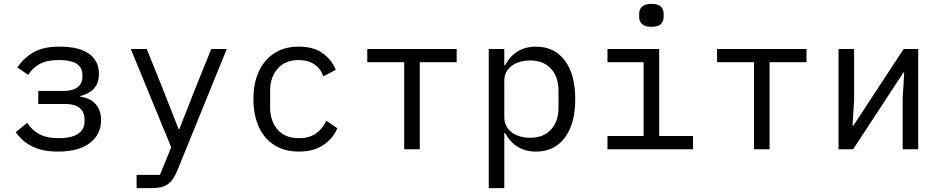

<svg xmlns="http://www.w3.org/2000/svg" viewBox="-20 -768 4840 988"><path d="M279 12Q200 12 147 -14Q94 -40 61 -88L120 -136Q144 -98 183 -77.5Q222 -57 279 -57Q350 -57 382.5 -80Q415 -103 415 -139V-153Q415 -192 389.5 -212.5Q364 -233 316 -233H177V-300H306Q354 -300 379 -319Q404 -338 404 -373V-385Q404 -418 376.5 -438.5Q349 -459 281 -459Q221 -459 184.5 -439Q148 -419 125 -383L69 -421Q104 -472 154.5 -500Q205 -528 285 -528Q388 -528 438.5 -491Q489 -454 489 -389Q489 -341 464 -313Q439 -285 394 -274V-270Q446 -263 473 -231Q500 -199 500 -150Q500 -76 442 -32Q384 12 279 12Z M683 200V132H803L861 -10L653 -516H735L822 -300L899 -104H903L980 -300L1067 -516H1147L891 113Q873 157 845.5 178.5Q818 200 759 200Z M1518 12Q1444 12 1391.5 -21.5Q1339 -55 1311.5 -116Q1284 -177 1284 -258Q1284 -340 1312 -400.5Q1340 -461 1392 -494.5Q1444 -528 1517 -528Q1592 -528 1639 -495Q1686 -462 1708 -409L1644 -375Q1630 -415 1597.5 -437Q1565 -459 1517 -459Q1447 -459 1408.5 -414.5Q1370 -370 1370 -302V-214Q1370 -146 1408 -101.5Q1446 -57 1519 -57Q1571 -57 1605.5 -81Q1640 -105 1659 -147L1716 -108Q1694 -56 1644.5 -22Q1595 12 1518 12Z M2060 -448H1870V-516H2330V-448H2140V0H2060Z M2495 -516H2575V-432H2579Q2604 -479 2644 -503.5Q2684 -528 2738 -528Q2833 -528 2886.5 -456.5Q2940 -385 2940 -258Q2940 -131 2886.5 -59.5Q2833 12 2738 12Q2684 12 2644 -12.5Q2604 -37 2579 -84H2575V200H2495ZM2707 -59Q2777 -59 2815.5 -101.5Q2854 -144 2854 -214V-302Q2854 -372 2815.5 -414.5Q2777 -457 2707 -457Q2672 -457 2641.5 -445Q2611 -433 2593 -409.5Q2575 -386 2575 -351V-165Q2575 -131 2593 -107Q2611 -83 2641.5 -71Q2672 -59 2707 -59Z M3332 -630Q3298 -630 3283.5 -644.5Q3269 -659 3269 -681V-697Q3269 -719 3283.5 -733.5Q3298 -748 3332 -748Q3367 -748 3381 -733.5Q3395 -719 3395 -697V-681Q3395 -659 3381 -644.5Q3367 -630 3332 -630ZM3106 -68H3292V-448H3106V-516H3372V-68H3546V0H3106Z M3860 -448H3670V-516H4130V-448H3940V0H3860Z M4295 0V-516H4375V-253L4367 -121H4371L4409 -179L4630 -516H4705V0H4625V-263L4633 -395H4629L4625 -389L4370 0Z"/></svg>

Font: Lilex
Style: Regular
Weight: 400
Monospace: yes
Designer: Mike Abbink, Paul van der Laan, Pieter van Rosmalen, Mikhael Khrustik
Foundry: Mikhael Khrustik
Version: Version 2.510